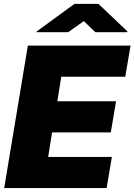

<svg xmlns="http://www.w3.org/2000/svg" viewBox="-20 -960 686 980"><path d="M1.4 0 122.2 -727.3H646.3L619.3 -568.2H292.6L272.7 -443.2H572.4L545.5 -284.1H245.7L225.9 -159.1H551.1L524.1 0ZM327.9 -795.5 407.8 -852.3 467.1 -795.5H629L630.4 -799.7L482.4 -940.3H360.2L167.4 -799.7L166 -795.5Z"/></svg>

Font: Inter UI Black
Style: Italic
Weight: 900
Italic angle: -9.39999°
Designer: Rasmus Andersson
Foundry: rsms
Version: 3.2;8d6f07862